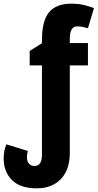

<svg xmlns="http://www.w3.org/2000/svg" viewBox="-27 -785 533 1048"><path d="M174 243Q84 243 38.5 198Q-7 153 -7 79Q-7 57 -2.5 36Q2 15 8 3L125 39Q120 55 120 72Q120 97 131.5 109Q143 121 161 121Q202 121 202 60V-428H135V-507L202 -549V-566Q202 -672 241 -718.5Q280 -765 363 -765Q397 -765 425 -759Q453 -753 486 -741L453 -631Q439 -635 424.5 -638Q410 -641 394 -641Q354 -641 354 -573V-550H453V-428H354V50Q354 142 305 192.5Q256 243 174 243Z"/></svg>

Font: Noto Sans Condensed ExtraBold
Style: Regular
Weight: 800
Width: 3
Designer: Monotype Design Team
Foundry: Monotype Imaging Inc.
Version: Version 2.013; ttfautohint (v1.8.4.7-5d5b)